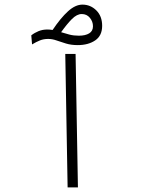

<svg xmlns="http://www.w3.org/2000/svg" viewBox="-20 -816 626 836"><path d="M274.4 0 264.2 -581.1H309.1L319.3 0ZM318.4 -619.6Q290 -619.6 267.3 -626.5Q244.6 -633.3 226.1 -639.9Q207.5 -646.5 189.9 -646.5Q169.9 -646.5 154.1 -640.1Q138.2 -633.8 119.6 -622.6L116.2 -662.1Q130.4 -673.3 147.9 -680.4Q165.5 -687.5 186 -687.5Q197.3 -687.5 209 -685.5Q244.1 -737.8 276.1 -766.8Q308.1 -795.9 338.9 -795.9Q374 -795.9 399.4 -770.8Q424.8 -745.6 424.8 -703.6Q424.8 -660.6 394.5 -640.1Q364.3 -619.6 318.4 -619.6ZM246.1 -675.8Q263.2 -670.4 282 -665.5Q300.8 -660.6 323.2 -660.6Q351.6 -660.6 368.2 -670.7Q384.8 -680.7 384.8 -701.7Q384.8 -722.2 371.3 -738.5Q357.9 -754.9 335.9 -754.9Q314.9 -754.9 293.2 -733.2Q271.5 -711.4 246.1 -675.8Z"/></svg>

Font: Cascadia Mono ExtraLight
Style: Regular
Weight: 200
Monospace: yes
Designer: Aaron Bell
Foundry: Saja Typeworks
Version: Version 2404.023; ttfautohint (v1.8.4)